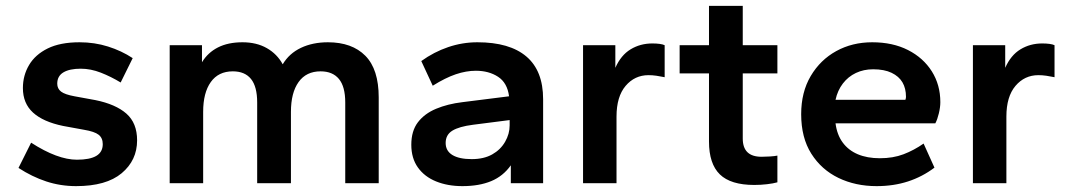

<svg xmlns="http://www.w3.org/2000/svg" viewBox="-20 -624 3642 654"><path d="M239 10Q186 10 137.5 -6Q89 -22 43 -52L86 -138Q131 -109 170 -94.5Q209 -80 242 -80Q286 -80 308 -93Q330 -106 330 -133Q330 -154 316 -165Q302 -176 266 -182L195 -195Q127 -209 92.5 -240.5Q58 -272 58 -324Q58 -367 79 -402.5Q100 -438 142.5 -459Q185 -480 251 -480Q302 -480 348 -465.5Q394 -451 432 -426L391 -343Q358 -363 323.5 -376.5Q289 -390 255 -390Q217 -390 196 -377.5Q175 -365 175 -339Q175 -322 188 -312Q201 -302 234 -296L305 -283Q374 -269 410.5 -237Q447 -205 447 -146Q447 -78 394.5 -34Q342 10 239 10Z M558 0V-470H668V-412Q688 -445 722.5 -462.5Q757 -480 806 -480Q854 -480 889 -460Q924 -440 943 -405Q965 -442 1005 -461Q1045 -480 1097 -480Q1179 -480 1224.5 -434Q1270 -388 1270 -292V0H1156V-275Q1156 -329 1134.5 -355Q1113 -381 1072 -381Q1023 -381 997 -344.5Q971 -308 971 -243V0H856V-275Q856 -329 835 -355Q814 -381 773 -381Q724 -381 698 -344.5Q672 -308 672 -243V0Z M1555 10Q1505 10 1465.5 -6Q1426 -22 1403.5 -53.5Q1381 -85 1381 -131Q1381 -178 1403.5 -207.5Q1426 -237 1465.5 -253.5Q1505 -270 1555 -276L1714 -296Q1708 -342 1676.5 -362.5Q1645 -383 1601 -383Q1568 -383 1532.5 -371Q1497 -359 1454 -332L1415 -416Q1458 -447 1506.5 -463.5Q1555 -480 1606 -480Q1716 -480 1773 -431.5Q1830 -383 1830 -286V0H1720V-61Q1694 -24 1653 -7Q1612 10 1555 10ZM1587 -82Q1628 -82 1656.5 -98Q1685 -114 1700.5 -141Q1716 -168 1716 -197V-215L1591 -199Q1544 -193 1521 -179Q1498 -165 1498 -137Q1498 -110 1521 -96Q1544 -82 1587 -82Z M1966 0V-470H2076V-393Q2095 -436 2128 -456Q2161 -476 2202 -476Q2216 -476 2227 -474.5Q2238 -473 2244 -470V-361Q2230 -364 2216 -366Q2202 -368 2189 -368Q2142 -368 2111 -331.5Q2080 -295 2080 -227V0Z M2549 6Q2469 6 2432 -30Q2395 -66 2395 -142V-374H2295V-470H2395V-604H2510V-470H2628V-374H2510V-152Q2510 -121 2526 -105.5Q2542 -90 2574 -90Q2586 -90 2602.5 -91Q2619 -92 2628 -94V-3Q2614 1 2592.5 3.5Q2571 6 2549 6Z M2966 10Q2894 10 2836 -18Q2778 -46 2743.5 -100.5Q2709 -155 2709 -235Q2709 -310 2741.5 -365Q2774 -420 2828.5 -450Q2883 -480 2951 -480Q3021 -480 3073 -453.5Q3125 -427 3154 -381Q3183 -335 3183 -276Q3183 -259 3178 -238Q3173 -217 3166 -204H2826Q2831 -165 2850.5 -138.5Q2870 -112 2902 -98.5Q2934 -85 2977 -85Q3022 -85 3057.5 -98.5Q3093 -112 3126 -135L3163 -53Q3122 -22 3073 -6Q3024 10 2966 10ZM2826 -284H3064Q3065 -287 3065.5 -289.5Q3066 -292 3066 -294Q3066 -323 3054 -343.5Q3042 -364 3017 -376Q2992 -388 2954 -388Q2922 -388 2895.5 -375.5Q2869 -363 2851 -339.5Q2833 -316 2826 -284Z M3294 0V-470H3404V-393Q3423 -436 3456 -456Q3489 -476 3530 -476Q3544 -476 3555 -474.5Q3566 -473 3572 -470V-361Q3558 -364 3544 -366Q3530 -368 3517 -368Q3470 -368 3439 -331.5Q3408 -295 3408 -227V0Z"/></svg>

Font: Gantari SemiBold
Style: Regular
Weight: 600
Designer: Anugrah Pasau
Foundry: Lafontype
Version: Version 1.000; ttfautohint (v1.8.3)